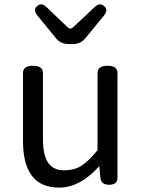

<svg xmlns="http://www.w3.org/2000/svg" viewBox="-20 -843 647 876"><path d="M250 13Q85 13 85 -199V-510Q85 -543 130 -543Q176 -543 176 -510V-210Q176 -134 200 -100Q224 -66 271 -66Q319 -66 352 -87Q385 -108 425 -158V-510Q425 -543 470 -543Q516 -543 516 -510V-33Q516 0 478 0Q440 0 438 -33L433 -85Q345 13 250 13ZM292 -642Q257 -642 235 -669L150 -773Q130 -798 149 -815Q169 -833 192 -811L288 -719Q301 -706 314 -719L412 -811Q436 -833 455 -815Q475 -798 455 -773L370 -669Q348 -642 313 -642Z"/></svg>

Font: Swei Gothic CJK TC Regular
Style: Regular
Weight: 400
Version: Version 2.129